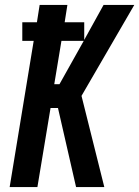

<svg xmlns="http://www.w3.org/2000/svg" viewBox="-20 -755 562 775"><path d="M19 0 116 -590H70V-665H129L140 -735H252L241 -665H320V-594L398 -735H522L309 -368L401 0H287L214 -319H184L131 0ZM220 -415 318 -590H228L199 -415Z"/></svg>

Font: Iosevka Oblique
Style: Bold
Weight: 700
Italic angle: -9°
Monospace: yes
Designer: Belleve Invis
Foundry: Belleve Invis
Version: Version 32.5.0; ttfautohint (v1.8.4)